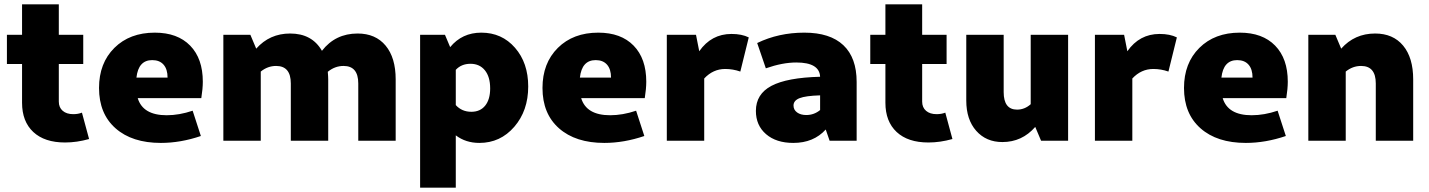

<svg xmlns="http://www.w3.org/2000/svg" viewBox="-20 -651 6607 888"><path d="M281 8Q186 8 134 -40.5Q82 -89 82 -176V-355H12V-490H82V-631H252V-490H365V-355H252V-181Q252 -154 270 -138.5Q288 -123 319 -123Q341 -123 359 -130L392 -8Q335 8 281 8Z M724 10Q591 10 514.5 -57.5Q438 -125 438 -244Q438 -359 509 -429.5Q580 -500 696 -500Q801 -500 859.5 -440Q918 -380 918 -273Q918 -241 911 -197H617Q641 -118 751 -118Q809 -118 871 -139L909 -22Q815 10 724 10ZM684 -373Q620 -373 611 -292H755Q755 -331 736.5 -352Q718 -373 684 -373Z M1013 0V-490H1138L1165 -426Q1227 -496 1322 -496Q1423 -496 1469 -416Q1531 -496 1634 -496Q1717 -496 1763.5 -440Q1810 -384 1810 -284V0H1637V-265Q1637 -346 1569 -346Q1529 -346 1496 -319Q1498 -297 1498 -284V0H1325V-265Q1325 -346 1257 -346Q1218 -346 1186 -320V0Z M1923 217V-490H2038L2062 -433Q2117 -500 2206 -500Q2301 -500 2362 -430Q2423 -360 2423 -251Q2423 -139 2358.5 -64.5Q2294 10 2197 10Q2134 10 2088 -25V217ZM2088 -328V-165Q2116 -134 2160 -134Q2201 -134 2224 -162.5Q2247 -191 2247 -242Q2247 -296 2222.5 -326Q2198 -356 2156 -356Q2114 -356 2088 -328Z M2775 10Q2642 10 2565.5 -57.5Q2489 -125 2489 -244Q2489 -359 2560 -429.5Q2631 -500 2747 -500Q2852 -500 2910.5 -440Q2969 -380 2969 -273Q2969 -241 2962 -197H2668Q2692 -118 2802 -118Q2860 -118 2922 -139L2960 -22Q2866 10 2775 10ZM2735 -373Q2671 -373 2662 -292H2806Q2806 -331 2787.5 -352Q2769 -373 2735 -373Z M3064 0V-490H3199L3214 -414Q3270 -494 3363 -494Q3411 -494 3443 -478L3404 -320Q3370 -332 3334 -332Q3278 -332 3237 -288V0Z M3649 10Q3570 10 3523 -30.5Q3476 -71 3476 -138Q3476 -216 3548 -254Q3620 -292 3773 -296Q3770 -362 3663 -362Q3599 -362 3522 -335L3482 -452Q3581 -500 3700 -500Q3819 -500 3880.5 -442Q3942 -384 3942 -272V0H3817L3799 -52Q3743 10 3649 10ZM3650 -163Q3650 -143 3666.5 -131Q3683 -119 3709 -119Q3745 -119 3773 -142V-210Q3706 -208 3678 -197Q3650 -186 3650 -163Z M4274 8Q4179 8 4127 -40.5Q4075 -89 4075 -176V-355H4005V-490H4075V-631H4245V-490H4358V-355H4245V-181Q4245 -154 4263 -138.5Q4281 -123 4312 -123Q4334 -123 4352 -130L4385 -8Q4328 8 4274 8Z M4616 6Q4541 6 4495 -46Q4449 -98 4449 -186V-490H4622V-225Q4622 -144 4684 -144Q4719 -144 4747 -169V-490H4920V0H4795L4768 -64Q4707 6 4616 6Z M5044 0V-490H5179L5194 -414Q5250 -494 5343 -494Q5391 -494 5423 -478L5384 -320Q5350 -332 5314 -332Q5258 -332 5217 -288V0Z M5742 10Q5609 10 5532.5 -57.5Q5456 -125 5456 -244Q5456 -359 5527 -429.5Q5598 -500 5714 -500Q5819 -500 5877.5 -440Q5936 -380 5936 -273Q5936 -241 5929 -197H5635Q5659 -118 5769 -118Q5827 -118 5889 -139L5927 -22Q5833 10 5742 10ZM5702 -373Q5638 -373 5629 -292H5773Q5773 -331 5754.5 -352Q5736 -373 5702 -373Z M6031 0V-490H6156L6183 -426Q6245 -496 6340 -496Q6423 -496 6469.5 -440Q6516 -384 6516 -284V0H6343V-265Q6343 -346 6275 -346Q6236 -346 6204 -320V0Z"/></svg>

Font: Cantarell Extra Bold
Style: Regular
Weight: 800
Designer: Dave Crossland, Nikolaus Waxweiler, Florian Fecher, Jacques Le Bailly, Eben Sorkin, Alexei Vanyashin, Alexios Zavras, Em
Version: Version 0.303